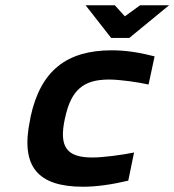

<svg xmlns="http://www.w3.org/2000/svg" viewBox="-20 -700 662 729"><path d="M96 -256 94 -244C57 -68 123 9 295 9C346 9 403 1 467 -14L489 -121C446 -112 372 -102 331 -102C235 -102 203 -140 226 -248L227 -252C250 -360 298 -398 394 -398C435 -398 505 -388 544 -379L567 -486C509 -501 456 -509 405 -509C233 -509 134 -432 96 -256ZM305 -680 402 -556H471L622 -680H512L454 -638L416 -680Z"/></svg>

Font: LT Wave Text Bold Italic
Style: Regular
Weight: 700
Designer: Daniel Lyons
Version: Version 2.5 (Glyphs App)